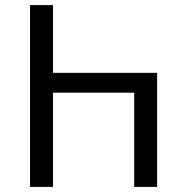

<svg xmlns="http://www.w3.org/2000/svg" viewBox="-20 -734 725 754"><path d="M98 0V-714H188V-448H597V0H507V-370H188V0Z"/></svg>

Font: Go Noto Current
Style: Regular
Weight: 400
Designer: Monotype Design Team
Foundry: Monotype Imaging Inc.
Version: Version 2.007; ttfautohint (v1.8) -l 8 -r 50 -G 200 -x 14 -D